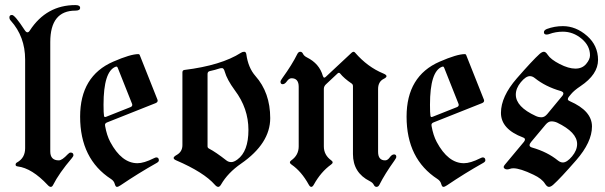

<svg xmlns="http://www.w3.org/2000/svg" viewBox="-20 -727 2387 757"><path d="M17.1 -658.7Q17.1 -668 27.3 -668Q38.6 -668 77.6 -607.9Q83 -599.6 88.1 -599.6Q93.3 -599.6 97.7 -606.9Q163.1 -707 277.3 -707Q295.9 -707 295.9 -696Q295.9 -685.1 277.3 -685.1Q178.2 -685.1 178.2 -561V-129.9Q178.2 -94.7 211.9 -94.7Q224.6 -94.7 247.1 -118.7Q253.4 -125.5 258.3 -125.5Q269.5 -125.5 269.5 -115.2Q269.5 -110.8 263.7 -104Q212.9 -44.4 189 2.9Q185.5 9.8 180.2 9.8Q174.8 9.8 168.5 2.9Q106 -64 49.8 -70.8Q41.5 -71.8 41.5 -77.6Q41.5 -83.5 46.9 -86.4Q79.1 -104 79.1 -142.6V-492.2Q79.1 -582.5 22.5 -645.5Q17.1 -650.9 17.1 -658.7Z M295.9 -267.1Q295.9 -427.2 426.3 -483.9Q494.6 -513.7 525.9 -513.7Q529.3 -513.7 530.8 -510.3L600.1 -335.9Q601.6 -333 601.6 -330.1Q601.6 -323.7 593.3 -320.3L402.8 -244.6Q394 -241.2 394 -234.9Q394 -232.4 394.5 -230Q400.9 -193.4 414.6 -167.5Q459.5 -83.5 522 -83.5Q547.4 -83.5 586.4 -103Q593.3 -106.4 596.2 -106.4Q606.4 -106.4 606.4 -94.7Q606.4 -89.4 597.7 -84.5Q525.4 -43.9 455.6 3.4Q446.3 9.8 440.9 9.8Q435.5 9.8 432.4 -2Q429.2 -13.7 418 -21Q295.9 -100.1 295.9 -267.1ZM388.2 -314Q388.2 -280.8 390.1 -270Q391.1 -265.6 393.8 -265.6Q396.5 -265.6 399.9 -267.1L494.6 -304.7Q501.5 -307.6 501.5 -313.5Q501.5 -315.9 500 -319.3L444.3 -459.5Q442.4 -464.4 439.7 -464.4Q437 -464.4 436 -463.9Q388.2 -445.8 388.2 -314Z M676.8 -116.2Q699.2 -128.9 699.2 -154.8V-441.4Q699.2 -450.2 707 -451.2Q852.5 -469.2 930.2 -519Q936 -522.9 942.9 -522.9Q949.7 -522.9 951.2 -513.2Q958.5 -460 986.8 -427.7Q1045.4 -361.8 1045.4 -261.2Q1045.4 -161.6 930.7 -82Q878.4 -45.9 851.6 0.5Q846.2 9.8 840.3 9.8Q834.5 9.8 827.1 1.5Q783.7 -47.9 674.8 -94.7Q664.6 -99.1 664.6 -104.2Q664.6 -109.4 676.8 -116.2ZM798.3 -149.9Q798.3 -144 804.2 -141.1Q830.6 -127.4 873 -94.2Q881.3 -87.9 891.8 -87.9Q902.3 -87.9 916 -98.1Q959.5 -129.9 959.5 -214.8Q959.5 -299.8 905.8 -371.1Q875 -413.1 866.2 -444.3Q862.3 -458.5 855.5 -458.5Q848.6 -458.5 842.3 -456.1Q830.1 -451.7 807.6 -446.8Q798.3 -444.8 798.3 -435.5Z M1085.9 -404.8Q1085.9 -409.2 1093.8 -419.9Q1131.3 -471.7 1152.3 -514.2Q1156.7 -522.9 1163.8 -522.9Q1170.9 -522.9 1174.8 -514.6Q1178.7 -506.3 1190.4 -500.5Q1239.3 -476.1 1252.9 -427.7Q1255.4 -420.9 1258.3 -420.9Q1261.2 -420.9 1264.2 -423.8L1366.2 -519Q1370.6 -522.9 1374 -522.9Q1377.4 -522.9 1380.4 -519Q1429.2 -462.9 1490.7 -437.5Q1503.9 -432.1 1503.9 -426.8Q1503.9 -421.4 1492.7 -416Q1470.7 -404.8 1470.7 -376V-128.4Q1470.7 -94.7 1498.5 -94.7Q1508.3 -94.7 1516.6 -106.4Q1524.9 -118.2 1533.7 -118.2Q1542.5 -118.2 1542.5 -108.4Q1542.5 -104 1534.7 -93.3Q1497.6 -41.5 1476.1 1Q1471.7 9.8 1464.6 9.8Q1457.5 9.8 1453.6 1.5Q1449.7 -6.8 1438 -12.7Q1371.6 -45.9 1371.6 -119.6V-387.2Q1371.6 -394 1366.7 -397.5Q1336.4 -418 1320.8 -437.5Q1318.8 -439.9 1316.2 -439.9Q1313.5 -439.9 1311 -437.5L1265.1 -394.5Q1256.8 -386.7 1256.8 -376.5V-149.9Q1256.8 -115.7 1286.1 -94.7Q1291.5 -90.8 1291.5 -86.7Q1291.5 -82.5 1285.2 -78.1Q1245.1 -49.3 1217.3 1Q1212.4 9.8 1207.3 9.8Q1202.1 9.8 1197.3 1Q1168.5 -51.3 1129.4 -78.1Q1123 -82.5 1123 -86.7Q1123 -90.8 1128.4 -94.7Q1157.7 -115.2 1157.7 -149.9V-384.8Q1157.7 -418.5 1129.4 -418.5Q1119.6 -418.5 1111.3 -406.7Q1103 -395 1094.5 -395Q1085.9 -395 1085.9 -404.8Z M1583 -267.1Q1583 -427.2 1713.4 -483.9Q1781.7 -513.7 1813 -513.7Q1816.4 -513.7 1817.9 -510.3L1887.2 -335.9Q1888.7 -333 1888.7 -330.1Q1888.7 -323.7 1880.4 -320.3L1689.9 -244.6Q1681.2 -241.2 1681.2 -234.9Q1681.2 -232.4 1681.6 -230Q1688 -193.4 1701.7 -167.5Q1746.6 -83.5 1809.1 -83.5Q1834.5 -83.5 1873.5 -103Q1880.4 -106.4 1883.3 -106.4Q1893.6 -106.4 1893.6 -94.7Q1893.6 -89.4 1884.8 -84.5Q1812.5 -43.9 1742.7 3.4Q1733.4 9.8 1728 9.8Q1722.7 9.8 1719.5 -2Q1716.3 -13.7 1705.1 -21Q1583 -100.1 1583 -267.1ZM1675.3 -314Q1675.3 -280.8 1677.2 -270Q1678.2 -265.6 1680.9 -265.6Q1683.6 -265.6 1687 -267.1L1781.7 -304.7Q1788.6 -307.6 1788.6 -313.5Q1788.6 -315.9 1787.1 -319.3L1731.4 -459.5Q1729.5 -464.4 1726.8 -464.4Q1724.1 -464.4 1723.1 -463.9Q1675.3 -445.8 1675.3 -314Z M2107.4 -514.2Q2117.2 -522.9 2124.5 -522.9Q2131.8 -522.9 2139.6 -510.7Q2151.4 -492.7 2186.5 -474.6Q2221.7 -456.5 2248.5 -456.5Q2275.4 -456.5 2290.8 -474.6Q2306.2 -492.7 2306.2 -508.8Q2306.2 -546.9 2272.9 -574.5Q2239.7 -602.1 2199.2 -602.1Q2170.9 -602.1 2145.5 -592.8Q2140.6 -590.8 2134.8 -590.8Q2124.5 -590.8 2124.5 -600.1Q2124.5 -607.9 2136.2 -612.8Q2166.5 -624 2199.2 -624Q2250.5 -624 2294.2 -585.9Q2337.9 -547.9 2337.9 -490.7Q2337.9 -433.6 2268.6 -387.2Q2243.7 -370.6 2231.9 -356.4L2222.7 -345.2Q2218.8 -340.3 2218.8 -335.9Q2218.8 -331.5 2226.6 -328.1Q2314 -290 2314 -228.3Q2314 -166.5 2251.5 -95Q2189 -23.4 2161.6 1Q2151.9 9.8 2144.3 9.8Q2136.7 9.8 2128.9 -2.4Q2116.7 -22.5 2083.5 -38.1Q2030.8 -63.5 2003.9 -63.5Q1996.6 -63.5 1990.7 -61.3Q1984.9 -59.1 1979.2 -59.1Q1973.6 -59.1 1969.7 -62Q1965.8 -64.9 1965.8 -68.4Q1965.8 -71.8 1969.7 -76.7L2045.9 -168Q2049.8 -172.9 2049.8 -177.5Q2049.8 -182.1 2042 -185.1Q1955.1 -217.8 1955.1 -282Q1955.1 -346.2 2017.6 -418Q2080.1 -489.7 2107.4 -514.2ZM2013.7 -354Q2013.7 -305.7 2092.8 -269.5Q2103.5 -264.6 2115.2 -264.6Q2127 -264.6 2137.7 -277.3L2194.3 -345.7Q2201.2 -353 2201.2 -358.9Q2201.2 -364.7 2190.4 -368.2Q2130.9 -385.3 2088.9 -418.9Q2079.1 -426.8 2069.3 -426.8Q2053.2 -426.8 2033.4 -402.8Q2013.7 -378.9 2013.7 -354ZM2078.6 -145Q2138.2 -127.9 2179.7 -94.2Q2189.5 -86.4 2199.2 -86.4Q2215.3 -86.4 2235.4 -110.4Q2255.4 -134.3 2255.4 -159.2Q2255.4 -205.6 2176.3 -243.7Q2165.5 -248.5 2153.8 -248.5Q2142.1 -248.5 2131.3 -235.8L2074.2 -167.5Q2067.9 -160.2 2067.9 -154.1Q2067.9 -147.9 2078.6 -145Z"/></svg>

Font: UnifrakturMaguntia16
Style: Book
Weight: 400
Designer: j. 'mach' wust, Gerrit Ansmann, Georg Duffner, based on a font by Peter Wiegel, original typeface by Carl Albert Fahrenw
Version: Version 2017-03-19